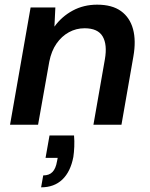

<svg xmlns="http://www.w3.org/2000/svg" viewBox="-20 -534 644 822"><path d="M23 0 111 -502H217L213 -420Q244 -463 291 -488.5Q338 -514 396 -514Q460 -514 498 -486.5Q536 -459 549.5 -409.5Q563 -360 551 -292L500 0H380L429 -280Q440 -343 419.5 -378Q399 -413 342 -413Q306 -413 275 -396Q244 -379 222 -347.5Q200 -316 191 -270L143 0ZM156 268 165 217Q191 217 205 202Q219 187 224 157L227 142H175L192 46H297Q299 70 298 94Q297 118 294 138Q282 201 247 234.5Q212 268 156 268Z"/></svg>

Font: DM Sans 16pt SemiBold
Style: Italic
Weight: 600
Italic angle: -10°
Version: Version 4.004;gftools[0.9.30]